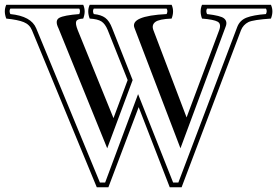

<svg xmlns="http://www.w3.org/2000/svg" viewBox="-24 -754 1166 808"><path d="M326.2 -675.8Q301.3 -674.8 296.9 -664.3Q292.5 -653.8 303.2 -627L453.6 -256.8L513.2 -417L429.2 -627.9Q418.5 -653.8 402.8 -663.8Q387.2 -673.8 353.5 -675.8Q341.3 -707 353.5 -733.9H698.2Q710.4 -707 698.2 -675.8Q645.5 -673.8 629.4 -661.4Q613.3 -648.9 621.6 -627L761.2 -259.8L898.4 -627Q908.2 -653.8 891.8 -662.8Q875.5 -671.9 826.2 -675.8Q814.5 -707 826.2 -733.9H1116.2Q1128.4 -707 1116.2 -675.8Q1042.5 -670.9 1021.5 -661.1Q999.5 -649.9 990.2 -627L740.2 34.2H690.4L559.6 -303.2L432.1 34.2H383.3L110.4 -627Q100.6 -650.9 75.9 -660.9Q51.3 -670.9 2.4 -675.8Q-9.8 -707 2.4 -733.9H326.2Q338.4 -707 326.2 -675.8ZM309.6 -717.8H19.5Q13.2 -708 19.5 -694.8Q107.4 -686 128.4 -634.8L396.5 14.2H418.5L557.1 -357.9L704.6 14.2H726.6L974.6 -641.1Q985.4 -668.9 1013.9 -679.9Q1042.5 -690.9 1095.2 -694.8Q1101.6 -708 1095.2 -717.8H847.2Q841.3 -708 847.2 -694.8Q905.3 -688 918.5 -676.8Q934.6 -664.1 925.3 -641.1L735.4 -129.9L542.5 -634.8Q531.2 -661.1 565.4 -676Q599.6 -690.9 677.2 -694.8Q683.6 -708 677.2 -717.8H370.6Q364.3 -708 370.6 -694.8Q401.4 -691.9 418.9 -679Q436.5 -666 448.2 -634.8L534.2 -417L427.2 -129.9L222.2 -634.8Q205.6 -668 225.6 -679Q245.6 -689.9 309.6 -694.8Q315.4 -708 309.6 -717.8Z"/></svg>

Font: Jacques Francois Shadow
Style: Regular
Weight: 400
Designer: Alexei Vanyashin, Nikita Kanarev (i@xarsok.ru)
Foundry: Cyreal (www.cyreal.org)
Version: Version 1.003